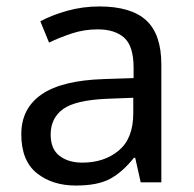

<svg xmlns="http://www.w3.org/2000/svg" viewBox="-20 -565 601 595"><path d="M288 -545Q386 -545 433 -502Q480 -459 480 -365V0H416L399 -76H395Q360 -32 321.5 -11Q283 10 215 10Q142 10 94 -28.5Q46 -67 46 -149Q46 -229 109 -272.5Q172 -316 303 -320L394 -323V-355Q394 -422 365 -448Q336 -474 283 -474Q241 -474 203 -461.5Q165 -449 132 -433L105 -499Q140 -518 188 -531.5Q236 -545 288 -545ZM314 -259Q214 -255 175.5 -227Q137 -199 137 -148Q137 -103 164.5 -82Q192 -61 235 -61Q303 -61 348 -98.5Q393 -136 393 -214V-262Z"/></svg>

Font: Noto Music
Style: Regular
Weight: 400
Designer: Monotype Design Team, Benjamin Yang
Foundry: Monotype Imaging Inc.
Version: Version 2.002; ttfautohint (v1.8.4.7-5d5b)